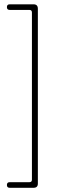

<svg xmlns="http://www.w3.org/2000/svg" viewBox="-20 -751 280 890"><path d="M128 82V-693Q128 -705 116.5 -705H25Q12 -705 12 -718Q12 -731 25 -731H135.5Q155.5 -731 155.5 -710.5V100Q155.5 119.5 135.5 119.5H25Q12 119.5 12 106.5Q12 93.5 25 93.5H116.5Q128 93.5 128 82Z"/></svg>

Font: Fraunces 144pt SuperSoft Thin
Style: Regular
Weight: 100
Version: Version 1.000;[0bf87f6ff]